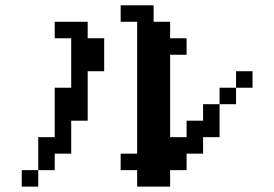

<svg xmlns="http://www.w3.org/2000/svg" viewBox="-20 -692 1040 728"><path d="M437.5 -46.9V-109.4H500V-609.4H437.5V-671.9H562.5V-609.4H625V-546.9H687.5V-484.4H625V-171.9H687.5V-234.4H750V-296.9H812.5V-171.9H750V-109.4H687.5V-46.9H625V15.6H500V-46.9ZM62.5 15.6V-46.9H125V-171.9H187.5V-359.4H250V-546.9H187.5V-609.4H312.5V-546.9H375V-421.9H312.5V-234.4H250V-109.4H187.5V-46.9H125V15.6ZM875 -359.4V-296.9H812.5V-359.4ZM875 -359.4V-421.9H937.5V-359.4Z"/></svg>

Font: KH Dot Dougenzaka 16
Style: Regular
Weight: 400
Designer: Original version for X68000 by Keitarou Hiraki (http://hp.vector.co.jp/authors/VA000874/) / TrueType conversion by Homem
Version: Version 1.00.20150527